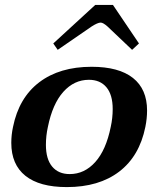

<svg xmlns="http://www.w3.org/2000/svg" viewBox="-20 -752 628 782"><path d="M197 -575 368 -732H440L546 -575L518 -549L418 -644Q400 -660 390 -660Q378 -660 353 -644L215 -549ZM26 -170Q26 -203 33 -235Q57 -354 140 -417Q223 -480 353 -480Q464 -480 521.5 -434.5Q579 -389 579 -302Q579 -269 572 -235Q548 -116 465.5 -53Q383 10 252 10Q141 10 83.5 -36Q26 -82 26 -170ZM431 -235Q439 -271 439 -308Q439 -366 413.5 -396.5Q388 -427 342 -427Q282 -427 238 -378Q194 -329 175 -235Q167 -199 167 -162Q167 -104 192.5 -73.5Q218 -43 264 -43Q324 -43 368 -92Q412 -141 431 -235Z"/></svg>

Font: Taviraj SemiBold
Style: Italic
Weight: 600
Italic angle: -12°
Designer: Katatrad Team
Foundry: CadsonDemak
Version: Version 1.001